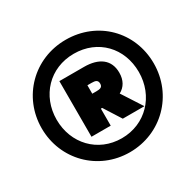

<svg xmlns="http://www.w3.org/2000/svg" viewBox="-153 -873 1066 1046"><g transform="rotate(-30 380.0 -350.0)"><path d="M379 3C578 3 733 -153 733 -352C733 -551 582 -703 381 -703C180 -703 27 -547 27 -350C27 -153 180 3 379 3ZM379 -85C229 -85 121 -200 121 -350C121 -500 229 -615 381 -615C533 -615 639 -503 639 -352C639 -201 529 -85 379 -85ZM239 -175H360V-282H368L436 -175H572L490 -302C525 -321 545 -354 545 -402C545 -484 487 -525 394 -525H239ZM360 -376V-429H386C410 -429 425 -425 425 -402C425 -380 410 -376 386 -376Z"/></g></svg>

Font: Chess Sans Black
Style: Regular
Weight: 900
Designer: Wolf Bōese
Foundry: Wolf Bōese
Version: Version 7.223;Glyphs 3.3 (3306)